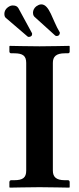

<svg xmlns="http://www.w3.org/2000/svg" viewBox="-21 -857 360 879"><path d="M221 -76V-569C221 -597 235 -613 276 -613H290C295 -613 298 -616 298 -621V-645L296 -647C296 -647 196 -645 160 -645C121 -645 24 -647 24 -647L22 -645V-621C22 -616 26 -613 30 -613H44C84 -613 99 -601 99 -569V-76C99 -44 84 -32 44 -32H30C26 -32 22 -29 22 -23V0L24 2C24 2 121 0 160 0C196 0 296 2 296 2L298 0V-23C298 -29 295 -32 290 -32H276C235 -32 221 -48 221 -76ZM13 -822C4 -815 -1 -804 -1 -794C-1 -785 1 -778 7 -774L105 -690C107 -688 110 -688 112 -688C116 -688 119 -690 121 -691C125 -694 126 -697 126 -701C126 -703 126 -705 125 -706L63 -820C57 -829 50 -832 36 -832C27 -832 18 -826 13 -822ZM145 -828C136 -821 130 -810 130 -799C130 -787 135 -782 137 -780L232 -694C234 -693 237 -692 240 -692C242 -692 245 -694 248 -695C251 -698 253 -702 253 -706C253 -707 253 -709 252 -710C219 -764 206 -837 168 -837C159 -837 151 -832 145 -828Z"/></svg>

Font: Libertinus Serif Semibold
Style: Regular
Weight: 600
Designer: Philipp H. Poll, Khaled Hosny
Foundry: Caleb Maclennan
Version: Version 7.050;RELEASE